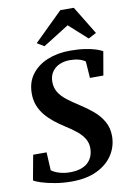

<svg xmlns="http://www.w3.org/2000/svg" viewBox="-107 -1061 760 1134"><g transform="rotate(-10 273.5 -494.0)"><path d="M228.5 11Q178 11 130.8 3Q83.5 -5 49.8 -15.8Q16 -26.5 4 -35.5L31.5 -184.5H112L117.5 -76.5Q135 -62.5 164.8 -53.5Q194.5 -44.5 227.5 -44.5Q262 -44.5 288.2 -52.2Q314.5 -60 332.5 -75.2Q350.5 -90.5 360.2 -112.2Q370 -134 370.5 -162Q371 -194 356.2 -219.5Q341.5 -245 313 -268.8Q284.5 -292.5 243 -318.5Q212 -338 183.8 -360.8Q155.5 -383.5 133.5 -410Q111.5 -436.5 98.8 -468.8Q86 -501 86 -540Q85.5 -608 120.8 -655.2Q156 -702.5 216.5 -727.2Q277 -752 351.5 -752Q402 -752 440.2 -746.2Q478.5 -740.5 504.8 -732Q531 -723.5 545.5 -714.5L521 -573H440.5L433.5 -672.5Q418.5 -684 395 -690.5Q371.5 -697 341 -697Q305.5 -697 277.8 -684.2Q250 -671.5 233.8 -647Q217.5 -622.5 217.5 -588.5Q217.5 -553.5 233.8 -526.5Q250 -499.5 281 -475.2Q312 -451 356 -423Q395.5 -398 430.5 -368.2Q465.5 -338.5 487.2 -300.8Q509 -263 509.5 -213.5Q509.5 -151.5 476.8 -100.5Q444 -49.5 381.5 -19.2Q319 11 228.5 11ZM166.5 -829.5 337.5 -997.5H418.5L521.5 -828.5L474 -803.5Q446.5 -828 419.2 -852.8Q392 -877.5 364.5 -902Q326 -877.5 286.8 -853Q247.5 -828.5 208.5 -804Z"/></g></svg>

Font: Merriweather 28pt
Style: Bold Italic
Weight: 700
Italic angle: -7.8°
Version: Version 2.101